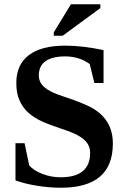

<svg xmlns="http://www.w3.org/2000/svg" viewBox="-20 -878 596 908"><path d="M53.2 -200.7H96.2L118.2 -95.7Q138.7 -71.8 180.2 -55.7Q221.7 -39.6 266.1 -39.6Q406.2 -39.6 406.2 -154.8Q406.2 -190.9 379.6 -215.8Q353 -240.7 295.9 -260.3Q211.9 -288.1 175 -305.4Q138.2 -322.8 112.8 -346.2Q87.4 -369.6 72.3 -403.1Q57.1 -436.5 57.1 -485.4Q57.1 -571.8 116 -616.9Q174.8 -662.1 288.1 -662.1Q370.1 -662.1 469.7 -641.1V-485.4H426.3L404.3 -575.2Q354.5 -611.3 288.1 -611.3Q228 -611.3 195.8 -589.1Q163.6 -566.9 163.6 -521Q163.6 -488.3 190.4 -465.1Q217.3 -441.9 274.4 -423.8Q386.2 -387.2 428 -360.1Q469.7 -333 491.7 -293Q513.7 -252.9 513.7 -198.7Q513.7 9.8 268.1 9.8Q211.9 9.8 153.6 0.2Q95.2 -9.3 53.2 -24.9ZM234.4 -709V-725.1L315.4 -857.9H454.6V-839.8L276.4 -709Z"/></svg>

Font: Liberation Serif
Style: Bold
Weight: 700
Designer: Steve Matteson
Foundry: Ascender Corporation
Version: Version 2.1.5